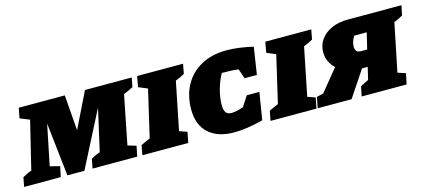

<svg xmlns="http://www.w3.org/2000/svg" viewBox="-81 -943 2972 1341"><g transform="rotate(-15 1405.0 -272.0)"><path d="M-32 0 -19 -67Q-5 -75 11 -83Q27 -91 46 -97L130 -443L61 -471L75 -544H408L428 -287L554 -544H892L879 -477Q864 -469 847 -461.5Q830 -454 810 -446L740 -93L801 -75L786 0H463L476 -67Q504 -85 541 -97L610 -402L404 0H281L238 -386L178 -93L249 -75L233 0Z M823 0 836 -70Q853 -78 869.5 -86Q886 -94 903 -100L982 -440L917 -467L931 -544H1263L1250 -474Q1235 -465 1218.5 -457.5Q1202 -450 1184 -443L1114 -96L1170 -77L1155 0Z M1485 12Q1367 12 1301 -48Q1235 -108 1235 -219Q1235 -321 1277.5 -397Q1320 -473 1397.5 -514.5Q1475 -556 1580 -556Q1623 -556 1671.5 -549.5Q1720 -543 1771 -531L1741 -335H1652L1628 -405Q1591 -411 1547 -411Q1537 -411 1527.5 -411Q1518 -411 1508 -412Q1482 -366 1465.5 -307Q1449 -248 1449 -196Q1449 -158 1461.5 -141Q1474 -124 1503 -124Q1534 -124 1588 -142L1636 -216H1727L1695 -19Q1637 -4 1583.5 4Q1530 12 1485 12Z M1750 0 1763 -70Q1780 -78 1796.5 -86Q1813 -94 1830 -100L1909 -440L1844 -467L1858 -544H2190L2177 -474Q2162 -465 2145.5 -457.5Q2129 -450 2111 -443L2041 -96L2097 -77L2082 0Z M2091 0 2106 -78 2155 -90 2283 -247Q2258 -269 2243.5 -300Q2229 -331 2229 -367Q2229 -418 2257 -458Q2285 -498 2335.5 -521Q2386 -544 2455 -544H2842L2828 -474Q2815 -467 2800.5 -459Q2786 -451 2764 -443L2693 -96L2750 -77L2734 0H2409L2423 -70Q2438 -78 2452.5 -85.5Q2467 -93 2482 -100L2503 -189H2462L2336 0ZM2485 -307H2531L2559 -424H2468Q2445 -384 2445 -354Q2445 -330 2454 -318.5Q2463 -307 2485 -307Z"/></g></svg>

Font: Piazzolla SC Black
Style: Italic
Weight: 900
Italic angle: -11.3°
Designer: Juan Pablo del Peral
Foundry: Huerta Tipografica
Version: Version 1.330